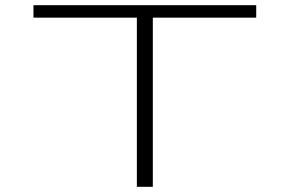

<svg xmlns="http://www.w3.org/2000/svg" viewBox="-20 -720 1140 740"><path d="M507.5 0V-652H109V-700H967.5V-652H569V0Z"/></svg>

Font: Trispace Expanded ExtraLight
Style: Regular
Weight: 200
Width: 7
Designer: Tyler Finck
Foundry: Etcetera Type Company
Version: Version 1.210; ttfautohint (v1.8.3)